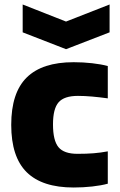

<svg xmlns="http://www.w3.org/2000/svg" viewBox="-20 -826 536 855"><path d="M81 -806 274 -730 468 -806V-682L274 -607L81 -682ZM308 9Q168 9 99 -59Q30 -127 30 -270Q30 -413 99 -481Q168 -549 308 -549Q350 -549 390 -544.5Q430 -540 460 -532V-388Q424 -393 390.5 -396Q357 -399 327 -399Q266 -399 241 -370.5Q216 -342 216 -272Q216 -200 240.5 -170.5Q265 -141 325 -141Q366 -141 397 -143.5Q428 -146 460 -152V-8Q431 0 390.5 4.5Q350 9 308 9Z"/></svg>

Font: Encode Sans Narrow
Style: ExtraBold
Weight: 800
Designer: Pablo Impallari, Andres Torresi
Foundry: Pablo Impallari, Andres Torresi
Version: Version 1.000; ttfautohint (v1.00) -l 8 -r 50 -G 200 -x 14 -